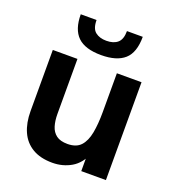

<svg xmlns="http://www.w3.org/2000/svg" viewBox="-130 -798 823 909"><g transform="rotate(20 282.0 -343.5)"><path d="M235 9.8Q174.8 9.8 134.6 -14.1Q94.4 -38 74.8 -81.8Q55.2 -125.6 55.2 -185.2V-493H179.4V-215.8Q179.4 -181.8 187.4 -155.3Q195.4 -128.8 215.6 -113.6Q235.8 -98.4 272.2 -98.4Q316.2 -98.4 338.7 -123Q361.2 -147.6 369.6 -192.4Q378 -237.2 378 -297.2V-493H502.2V0H378V-106.8L395.4 -96.6Q372.6 -39.8 329.9 -15Q287.2 9.8 235 9.8ZM278 -548.2Q196.8 -548.2 159.3 -584.7Q121.8 -621.2 121.8 -697H201.4Q201.4 -653.8 222.6 -637.1Q243.8 -620.4 278 -620.4Q314.2 -620.4 334.4 -637.9Q354.6 -655.4 354.6 -697H434.2Q434.2 -617.4 395.1 -582.8Q356 -548.2 278 -548.2Z"/></g></svg>

Font: Hanken Grotesk
Style: Regular
Weight: 400
Designer: Alfredo Marco Pradil
Foundry: Hanken Design Co.
Version: Version 3.013